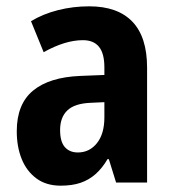

<svg xmlns="http://www.w3.org/2000/svg" viewBox="-20 -577 546 607"><path d="M262 -557Q352 -557 398.5 -508.5Q445 -460 445 -363V0H347L324 -74H320Q303 -45 282 -26.5Q261 -8 234.5 1Q208 10 172 10Q126 10 95 -13Q64 -36 48.5 -74.5Q33 -113 33 -162Q33 -248 84.5 -290.5Q136 -333 234 -337L310 -340V-364Q310 -408 293 -429Q276 -450 242 -450Q214 -450 183 -440.5Q152 -431 118 -412L78 -510Q116 -533 163.5 -545Q211 -557 262 -557ZM267 -252Q216 -250 193 -228Q170 -206 170 -166Q170 -129 185 -112Q200 -95 226 -95Q263 -95 286.5 -124.5Q310 -154 310 -206V-254Z"/></svg>

Font: Noto Sans Condensed
Style: Regular
Weight: 400
Width: 3
Version: Version 2.013